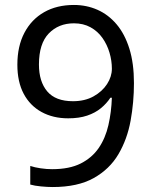

<svg xmlns="http://www.w3.org/2000/svg" viewBox="-20 -744 612 774"><path d="M520 -409Q520 -332 506.5 -257.5Q493 -183 457.5 -122.5Q422 -62 357.5 -26Q293 10 192 10Q172 10 145.5 7.5Q119 5 102 0V-75Q120 -69 144 -65.5Q168 -62 190 -62Q260 -62 305.5 -85Q351 -108 378 -147.5Q405 -187 417 -239.5Q429 -292 431 -350H425Q410 -327 387 -308Q364 -289 331.5 -278Q299 -267 255 -267Q194 -267 147.5 -292.5Q101 -318 75.5 -366Q50 -414 50 -483Q50 -558 78.5 -612Q107 -666 158 -695Q209 -724 278 -724Q329 -724 373 -704.5Q417 -685 450 -646Q483 -607 501.5 -548Q520 -489 520 -409ZM278 -650Q216 -650 176.5 -609Q137 -568 137 -484Q137 -415 170.5 -375.5Q204 -336 274 -336Q322 -336 357 -355.5Q392 -375 411.5 -405Q431 -435 431 -467Q431 -499 421.5 -531.5Q412 -564 393 -591Q374 -618 345 -634Q316 -650 278 -650Z"/></svg>

Font: Noto Sans Khmer
Style: Regular
Weight: 400
Designer: Danh Hong and the Monotype Design Team
Foundry: Monotype Imaging Inc.
Version: Version 2.003